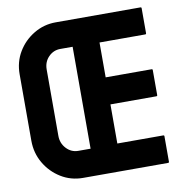

<svg xmlns="http://www.w3.org/2000/svg" viewBox="-79 -771 816 846"><g transform="rotate(-10 329.5 -348.0)"><path d="M225 0Q171 0 126.5 -27.5Q82 -55 55.5 -100.5Q29 -146 29 -201V-498Q29 -553 55.5 -597.5Q82 -642 127 -669Q172 -696 225 -696H605Q609 -696 609 -692V-579Q609 -575 605 -575H400V-419H606Q610 -419 610 -415V-302Q610 -298 606 -298H400V-123H606Q610 -123 610 -119V-4Q610 0 606 0ZM225 -121Q226 -121 244 -121Q262 -121 280 -121V-577H225Q194 -577 172 -554.5Q150 -532 150 -498V-201Q150 -168 172 -144.5Q194 -121 225 -121Z"/></g></svg>

Font: AL Dynamic
Style: Regular
Weight: 400
Version: Version 1.000; ttfautohint (v1.8.2) -l 8 -r 50 -G 200 -x 14 